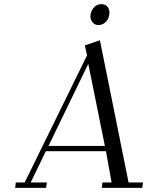

<svg xmlns="http://www.w3.org/2000/svg" viewBox="-20 -906 723 926"><path d="M53.2 0 56.2 -25.9H99.1L399.9 -639.2L389.2 -687L461.9 -711.9L600.1 -25.9H669.9L666 0H471.2L474.1 -25.9H518.1L491.2 -176.8H201.2L127.9 -25.9H206.1L202.1 0ZM213.9 -202.1H485.8L405.8 -598.1ZM416 -826.2Q416 -850.1 431.4 -868.2Q446.8 -886.2 469.2 -886.2Q485.4 -886.2 496.6 -875.2Q507.8 -864.3 507.8 -845.2Q507.8 -820.3 492.7 -802.7Q477.5 -785.2 454.1 -785.2Q438 -785.2 427 -797.9Q416 -810.5 416 -826.2Z"/></svg>

Font: Dehuti
Style: Italic
Weight: 400
Version: Version 1.2